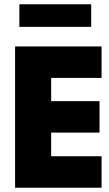

<svg xmlns="http://www.w3.org/2000/svg" viewBox="-20 -877 508 897"><path d="M454.5 0H50.5V-660H454.5V-513H219V-404.5H445V-257.5H219V-147H454.5ZM406 -751.5H70.5V-857H406Z"/></svg>

Font: Lucymar Sans ExtraBold
Style: Regular
Weight: 800
Foundry: The League of Moveable Type (original font) / Main changes by Cristiano Sobral with portions from Mirco Monsees
Version: Version 2.001;August 30, 2020;FontCreator 13.0.0.2681 64-bit